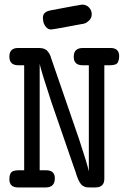

<svg xmlns="http://www.w3.org/2000/svg" viewBox="-20 -821 565 841"><path d="M21 -36.1Q21 -43.9 22 -49.1Q22.9 -54.2 25.9 -61Q28.8 -67.9 37.8 -71.5Q46.9 -75.2 61 -75.2H85.9V-535.2H60.1Q21 -535.2 21 -573Q21 -610.8 59.1 -610.8H149.9Q156.7 -610.8 162.8 -609.9Q168.9 -608.9 173.6 -606.9Q178.2 -605 181.6 -603Q185.1 -601.1 188 -596.9Q190.9 -592.8 192.9 -590.8Q194.8 -588.9 197 -584.5Q199.2 -580.1 199.7 -578.6Q200.2 -577.1 202.1 -573.2L203.1 -568.8L325.2 -214.8Q364.3 -96.7 369.1 -69.8V-535.2H341.8Q302.7 -535.2 303 -573Q303.2 -610.8 342.8 -610.8H463.9Q502 -610.8 502 -575.2Q502 -567.4 501 -562.3Q500 -557.1 497.1 -549.6Q494.1 -542 485.1 -538.6Q476.1 -535.2 461.9 -535.2H437V-38.1Q437 0 397.9 0H375Q367.2 0 361.1 -0.5Q355 -1 350.1 -3.4Q345.2 -5.9 341.6 -7.8Q337.9 -9.8 334 -15.4Q330.1 -21 328.1 -23.9Q326.2 -26.9 322 -36.4Q317.9 -45.9 316.4 -51Q314.9 -56.2 310.5 -69.6Q306.2 -83 303.2 -89.8L205.1 -374Q162.1 -503.9 153.8 -541V-75.2H182.1Q220.2 -75.2 220.2 -40Q220.2 0 180.2 0H59.1Q21 0 21 -36.1ZM168 -744.1Q168 -770 203.1 -775.9Q334 -800.8 339.8 -800.8Q357.9 -800.8 369.9 -788.3Q381.8 -775.9 381.8 -759Q381.8 -742.2 370.8 -731.7Q359.9 -721.2 351.3 -718.5Q342.8 -715.8 338.9 -715.8Q212.9 -691.9 204.1 -691.9Q189.9 -691.9 180.9 -703.4Q171.9 -714.8 169.9 -725.6Q168 -736.3 168 -744.1Z"/></svg>

Font: CMU Typewriter Text
Style: Bold
Weight: 700
Version: Version 0.7.0